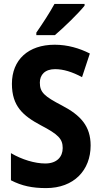

<svg xmlns="http://www.w3.org/2000/svg" viewBox="-20 -953 516 983"><path d="M413 -924V-933H259C235 -889 200 -835 166 -786V-773H261C309 -814 383 -886 413 -924ZM444 -208C444 -307 393 -363 297 -413C207 -460 184 -480 184 -530C184 -570 210 -599 262 -599C304 -599 350 -585 400 -558L440 -679C387 -706 326 -724 260 -724C125 -724 41 -647 41 -524C41 -409 98 -360 190 -311C278 -265 301 -242 301 -195C301 -150 271 -116 212 -116C158 -116 92 -136 36 -169V-30C92 -1 146 10 216 10C359 10 444 -82 444 -208Z"/></svg>

Font: Noto Sans Thai Looped Condensed
Style: Bold
Weight: 700
Width: 3
Designer: Sasikarn Vongin, Ben Mitchell
Foundry: The Fontpad Ltd
Version: Version 1.001